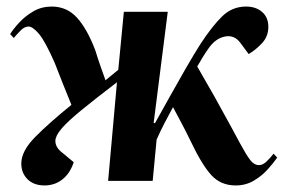

<svg xmlns="http://www.w3.org/2000/svg" viewBox="-20 -552 867 586"><path d="M449 -177 453 -176Q472 -210 496.5 -254Q521 -298 546 -341.5Q571 -385 592 -418Q628 -473 658.5 -502.5Q689 -532 731 -532Q761 -532 780 -515.5Q799 -499 799 -470Q799 -441 780 -420.5Q761 -400 739 -387L713 -422Q695 -446 666.5 -440.5Q638 -435 617 -405Q607 -391 597 -374.5Q587 -358 582 -349Q610 -301 635 -256.5Q660 -212 687 -162Q714 -111 728.5 -86.5Q743 -62 752 -55Q761 -48 770 -48Q782 -48 793.5 -59Q805 -70 815 -83L826 -71Q815 -55 797 -35Q779 -15 754.5 -0.5Q730 14 699 14Q654 14 625 -17.5Q596 -49 561 -123Q546 -154 532.5 -179Q519 -204 508 -225Q495 -201 482.5 -177Q470 -153 458 -126L446 0H310L337 -301Q269 -249 227.5 -215Q186 -181 167.5 -159Q149 -137 149 -122Q149 -102 170 -86L205 -57Q194 -23 170.5 -4.5Q147 14 116 14Q83 14 64 -5Q45 -24 45 -53Q45 -91 87.5 -134Q130 -177 198 -232Q185 -264 172.5 -295Q160 -326 147 -360Q118 -426 99 -448.5Q80 -471 67 -471Q55 -471 43.5 -459.5Q32 -448 22 -436L11 -448Q21 -464 39 -483.5Q57 -503 82 -517.5Q107 -532 138 -532Q184 -532 215 -498Q246 -464 271 -398Q278 -375 286 -352Q294 -329 302 -307L341 -339L358 -516H492Z"/></svg>

Font: Literata 72pt
Style: Bold Italic
Weight: 700
Italic angle: -2°
Designer: Latin by Veronika Burian and Jose Scaglione. Greek by Irene Vlachou. Cyrillic by Vera Evstafieva
Foundry: TypeTogether
Version: Version 3.002